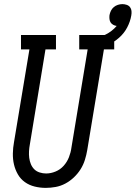

<svg xmlns="http://www.w3.org/2000/svg" viewBox="-20 -905 659 933"><path d="M202 8Q175 8 148.5 1.5Q122 -5 101 -20Q80 -35 67 -57.5Q54 -80 48 -105.5Q42 -131 42.5 -159Q43 -187 48 -214L123 -665H82V-735H252V-665H201L125 -203Q122 -187 121 -170.5Q120 -154 122 -138Q124 -122 130 -107.5Q136 -93 146.5 -82.5Q157 -72 172.5 -67Q188 -62 204 -62Q227 -62 250 -71.5Q273 -81 289.5 -99.5Q306 -118 315 -141Q324 -164 327 -187L406 -665H365V-735H535V-665H485L404 -176Q400 -152 392.5 -128Q385 -104 371.5 -82.5Q358 -61 339 -43Q320 -25 297.5 -13Q275 -1 250.5 3.5Q226 8 202 8ZM446 -665 431 -717Q447 -720 463 -725Q479 -730 494 -737.5Q509 -745 522.5 -755.5Q536 -766 547 -779Q538 -780 530 -784.5Q522 -789 517.5 -796Q513 -803 512 -812.5Q511 -822 512 -831Q514 -842 519 -852.5Q524 -863 533 -870.5Q542 -878 553 -881.5Q564 -885 575 -885Q585 -885 595.5 -881.5Q606 -878 612 -870Q618 -862 619 -851.5Q620 -841 618 -830Q613 -800 598 -771.5Q583 -743 558.5 -721.5Q534 -700 505 -686.5Q476 -673 446 -665Z"/></svg>

Font: Iosevka Curly Slab Oblique
Style: Regular
Weight: 400
Italic angle: -9°
Monospace: yes
Designer: Belleve Invis
Foundry: Belleve Invis
Version: Version 11.1.0; ttfautohint (v1.8.3)